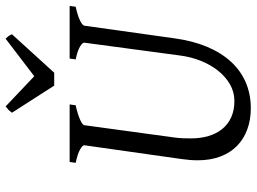

<svg xmlns="http://www.w3.org/2000/svg" viewBox="-132 -746 893 668"><g transform="rotate(-90 314.0 -411.5)"><path d="M625 -594.2Q594.2 -587.4 577.1 -579.1Q560.1 -570.8 559.1 -564L515.1 -250Q506.3 -186 485.4 -136.5Q464.4 -86.9 433.1 -53.2Q401.9 -19.5 361.1 -2.2Q320.3 15.1 272 15.1Q231.9 15.1 198.5 2.9Q165 -9.3 141.1 -32.7Q117.2 -56.2 104 -90.6Q90.8 -125 90.8 -169.9Q90.8 -195.8 95.2 -226.1L143.1 -564Q144 -569.8 128.9 -578.6Q113.8 -587.4 82 -594.2L85 -615.2H285.2L282.2 -594.2Q251.5 -587.4 232.7 -579.1Q213.9 -570.8 212.9 -564L169.9 -249Q168 -234.9 167.5 -220.7Q167 -206.5 167 -193.8Q167 -159.7 175.3 -131.8Q183.6 -104 200 -84Q216.3 -64 240.7 -53Q265.1 -42 296.9 -42Q328.6 -42 355.5 -57.6Q382.3 -73.2 402.8 -99.1Q423.3 -125 436.8 -158.7Q450.2 -192.4 455.1 -229L500 -564Q501 -569.8 487.3 -578.6Q473.6 -587.4 441.9 -594.2L444.8 -615.2H627.9ZM395.5 -668.9H350.6L256.3 -815.9Q263.2 -825.2 267.1 -828.6Q271 -832 278.3 -837.9L383.3 -738.3L513.7 -837.9Q519.5 -832.5 522.2 -828.9Q524.9 -825.2 529.3 -815.9Z"/></g></svg>

Font: Gentium Basic
Style: Italic
Weight: 400
Italic angle: -8°
Designer: J. Victor Gaultney and Annie Olsen
Foundry: SIL International
Version: Version 1.102; 2013; Maintenance release